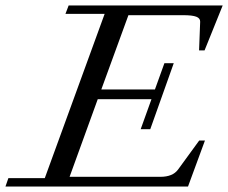

<svg xmlns="http://www.w3.org/2000/svg" viewBox="-60 -683 835 703"><path d="M-40 0 -29.3 -30.8H104L323.2 -632.3H179.7L191.4 -663.1H755.4L689 -498.5H668.9L672.9 -603.5Q673.3 -616.2 658.7 -621.8Q644 -627.4 611.3 -627.4H410.2L311 -355.5H507.3L542 -451.7H576.2L490.2 -210H455.1L494.6 -319.8H297.9L194.8 -35.6H527.3Q572.3 -35.6 591.8 -62L669.4 -168.5H690.4L628.4 0Z"/></svg>

Font: Elstob 10pt
Style: Italic
Weight: 400
Italic angle: -20°
Designer: Peter S. Baker
Version: Version 1.015